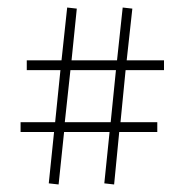

<svg xmlns="http://www.w3.org/2000/svg" viewBox="-20 -485 494 515"><path d="M137.2 9.8 110.8 6.8 125 -130.9H35.2V-157.2H127.9L142.1 -296.9H51.8V-323.2H145L160.2 -464.8L186 -461.9L171.9 -323.2H293.9L309.1 -464.8L335 -461.9L319.8 -323.2H419.9V-296.9H316.9L303.2 -157.2H401.9V-130.9H299.8L286.1 9.8L259.8 6.8L273.9 -130.9H151.9ZM168.9 -296.9 153.8 -157.2H276.9L291 -296.9Z"/></svg>

Font: FoglihtenNo01
Style: Regular
Weight: 500
Version: Version 0.61